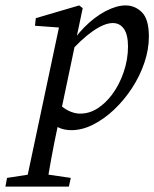

<svg xmlns="http://www.w3.org/2000/svg" viewBox="-72 -469 569 708"><path d="M21 219 148 -380 167 -366 57 -374 60 -402 220 -449 233 -439 148 -35 144 -19Q126 66 116.5 119Q107 172 99 219ZM97 -39 136 -95Q159 -71 181 -60.5Q203 -50 223 -50Q258 -50 288 -69.5Q318 -89 341 -120Q368 -156 384 -203Q400 -250 400 -297Q400 -341 385 -362.5Q370 -384 344 -384Q313 -384 270 -354Q227 -324 180 -270L171 -276Q200 -329 238.5 -368Q277 -407 317.5 -428Q358 -449 391 -449Q426 -449 451.5 -423.5Q477 -398 477 -334Q477 -287 460.5 -238Q444 -189 415 -144.5Q386 -100 349 -65Q312 -30 271.5 -9.5Q231 11 191 11Q163 11 141.5 0Q120 -11 97 -39ZM-52 219 -46 187 58 171H79L189 187L182 219Z"/></svg>

Font: Lisu Bosa
Style: Italic
Weight: 400
Italic angle: -19°
Designer: David Morse, Annie Olsen, Victor Gaultney, Frank Grießhammer (Latin)
Foundry: SIL International
Version: Version 2.000